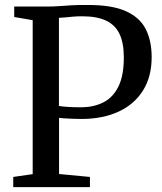

<svg xmlns="http://www.w3.org/2000/svg" viewBox="-20 -770 667 790"><path d="M114.5 -53.5V-687L38.5 -700V-743H170Q199.5 -743 223.2 -744.8Q247 -746.5 273.8 -748.2Q300.5 -750 339.5 -749.5Q440 -750 497.5 -724.2Q555 -698.5 579.5 -650.5Q604 -602.5 604 -535Q604 -454.5 568.5 -397.8Q533 -341 468.5 -311Q404 -281 317.5 -280.5Q301.5 -280.5 281.2 -281.2Q261 -282 244.5 -283Q228 -284 223 -285V-54L350 -42V0H34.5V-42ZM222.5 -334Q236 -331.5 260.8 -330Q285.5 -328.5 316 -328.5Q365.5 -329 404.8 -348.5Q444 -368 466.8 -413Q489.5 -458 489.5 -534Q489.5 -592.5 472 -629.8Q454.5 -667 416.8 -685Q379 -703 318.5 -703Q298 -703 280.5 -701.5Q263 -700 248.8 -698.5Q234.5 -697 222.5 -696.5Z"/></svg>

Font: Merriweather 48pt
Style: Regular
Weight: 400
Version: Version 2.100